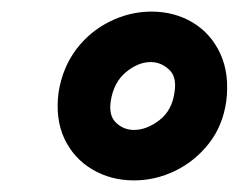

<svg xmlns="http://www.w3.org/2000/svg" viewBox="-20 -732 412 331"><path d="M211 -421Q171 -421 139 -440Q107 -459 91 -493Q75 -527 81 -573Q88 -616 111.5 -647Q135 -678 169.5 -695Q204 -712 241 -712Q281 -712 312.5 -693Q344 -674 360 -639Q376 -604 370 -557Q364 -515 340 -484.5Q316 -454 282 -437.5Q248 -421 211 -421ZM211 -508Q233 -508 255 -525Q277 -542 281 -574Q285 -600 271 -612.5Q257 -625 240 -625Q218 -625 197 -607.5Q176 -590 171 -558Q167 -533 180 -520.5Q193 -508 211 -508Z"/></svg>

Font: Host Grotesk Black
Style: Italic
Weight: 900
Italic angle: -8°
Designer: Doğukan Karapınar based on Poppins by Indian Type Foundry, Jonny Pinhorn
Foundry: Element Type
Version: Version 1.000; ttfautohint (v1.8.4.7-5d5b);gftools[0.9.33]